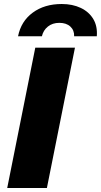

<svg xmlns="http://www.w3.org/2000/svg" viewBox="-20 -938 504 958"><path d="M16 0 156 -700H354L214 0ZM70 -757Q85 -832 143.5 -875Q202 -918 288 -918Q342 -918 383 -898.5Q424 -879 445.5 -843Q467 -807 463 -757H350Q351 -787 331 -805.5Q311 -824 276 -824Q242 -824 219 -805.5Q196 -787 189 -757Z"/></svg>

Font: Montserrat ExtraBold
Style: Italic
Weight: 800
Italic angle: -11.3°
Designer: Julieta Ulanovsky
Foundry: Julieta Ulanovsky
Version: Version 9.000; ttfautohint (v1.8.4.7-5d5b)